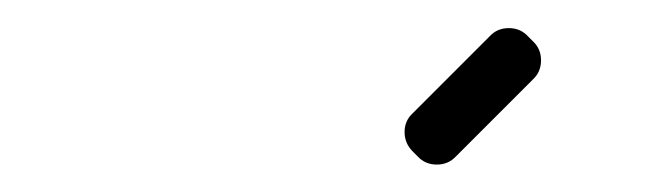

<svg xmlns="http://www.w3.org/2000/svg" viewBox="-20 -670 490 140"><path d="M337 -643.5 281 -587.5C277 -583.8 275 -579.2 275 -573.8C275 -568.2 277 -563.5 281 -559.5L284.5 -556C288.2 -552 292.8 -550 298.5 -550C304.2 -550 308.8 -552 312.5 -556L368.5 -612C372.5 -615.7 374.5 -620.3 374.5 -626C374.5 -631.7 372.5 -636.3 368.5 -640L365 -643.5C361.3 -647.5 356.7 -649.5 351 -649.5C345.3 -649.5 340.7 -647.5 337 -643.5Z"/></svg>

Font: lerotica
Style: Regular
Weight: 400
Designer: defharo
Foundry: deFharo
Version: Version 1.001 2011